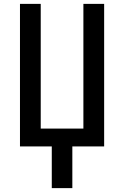

<svg xmlns="http://www.w3.org/2000/svg" viewBox="-20 -755 640 990"><path d="M247 215V0H83V-735H190V-92H410V-735H517V0H353V215Z"/></svg>

Font: Zed Mono Semibold Extended
Style: Regular
Weight: 600
Width: 7
Monospace: yes
Designer: Belleve Invis
Foundry: Belleve Invis
Version: Version 1.0.0; ttfautohint (v1.8.4)